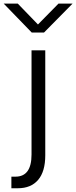

<svg xmlns="http://www.w3.org/2000/svg" viewBox="-74 -801 417 1051"><path d="M0 0ZM-53.7 -781.2H23.4L133.8 -667L246.1 -781.2H323.2L167 -623H99.6ZM-11.7 166H10.7Q98.6 166 98.6 44.9V-525.4H173.8V48.8Q173.8 137.7 134.8 183.6Q95.7 229.5 23.4 229.5H-11.7Z"/></svg>

Font: Batunionen A1
Style: Regular
Weight: 400
Designer: HanYang I&C Co.,Ltd.
Foundry: HanYang I&C Co.,Ltd.
Version: Version 2.50; ttfautohint (v1.6)